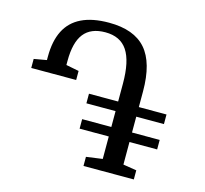

<svg xmlns="http://www.w3.org/2000/svg" viewBox="-107 -873 1062 995"><g transform="rotate(15 423.5 -376.0)"><path d="M423 0V-49L510 -61V-181.5H353.5V-232.5H510V-317.5H353.5V-369H510V-465Q510 -585 472.2 -641.8Q434.5 -698.5 354 -698.5Q276.5 -698.5 239.2 -651.2Q202 -604 202 -504V-482.5L271 -469V-420.5H30V-469L98 -481V-499.5Q98 -583 126.2 -639Q154.5 -695 212.5 -723.2Q270.5 -751.5 359.5 -751.5Q494 -751.5 557.5 -679Q621 -606.5 621 -453V-369H769.5V-317.5H621V-232.5H769.5V-181.5H621V-60.5L693 -49V0Z"/></g></svg>

Font: Merriweather 24pt
Style: Regular
Weight: 400
Designer: Eben Sorkin
Foundry: Eben Sorkin
Version: Version 2.100